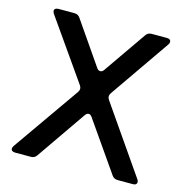

<svg xmlns="http://www.w3.org/2000/svg" viewBox="-107 -835 913 938"><g transform="rotate(15 349.0 -366.5)"><path d="M422 -384Q422 -376 428 -367L662 -29Q667 -23 667 -15Q667 -8 662 -4Q657 0 647 0H570Q551 0 541 -15L367 -265Q359 -276 350 -276Q341 -276 333 -265L160 -15Q150 0 131 0H52Q42 0 36.5 -4Q31 -8 31 -15Q31 -21 36 -29L272 -366Q278 -375 278 -383Q278 -391 272 -400L59 -704Q54 -712 54 -718Q54 -725 59.5 -729Q65 -733 75 -733H155Q174 -733 184 -718L333 -502Q340 -492 350 -492Q360 -492 367 -502L517 -718Q527 -733 546 -733H623Q633 -733 638 -729Q643 -725 643 -718Q643 -710 638 -704L428 -401Q422 -392 422 -384Z"/></g></svg>

Font: Shippori Gochic B2 Bold
Style: Regular
Weight: 700
Designer: FONTDASU
Foundry: FONTDASU / Google Inc. / but / Adobe
Version: Version 1.130